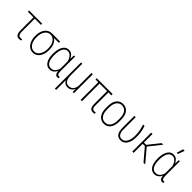

<svg xmlns="http://www.w3.org/2000/svg" viewBox="273 -2167 3795 3795"><g transform="rotate(45 2171.0 -269.5)"><path d="M406.7 -528.3V-493.7H40.5V-528.3ZM197.3 -528.3H233.9V-135.3Q233.9 -92.8 242.7 -68.6Q251.5 -44.4 266.8 -34.7Q282.2 -24.9 301.8 -24.9Q314 -24.9 323.5 -26.9Q333 -28.8 343.8 -31.2L351.6 0Q337.9 6.3 324.2 8.5Q310.5 10.7 297.4 10.7Q264.2 10.7 241.7 -3.9Q219.2 -18.6 208.3 -50.8Q197.3 -83 197.3 -135.7Z M481.4 -254.9V-273.4Q481.4 -328.6 495.4 -375.2Q509.3 -421.9 535.2 -456.1Q561 -490.2 597.4 -509.3Q633.8 -528.3 677.7 -528.3Q689 -528.3 698.5 -525.6Q708 -522.9 718 -518.6Q728 -514.2 739.7 -509.8Q781.7 -493.7 811.8 -459.5Q841.8 -425.3 857.9 -377.7Q874 -330.1 874 -271.5V-251.5Q874 -194.8 860.4 -147.2Q846.7 -99.6 820.8 -64.2Q794.9 -28.8 759 -9.5Q723.1 9.8 678.7 9.8Q634.3 9.8 597.9 -9.8Q561.5 -29.3 535.4 -64.9Q509.3 -100.6 495.4 -148.9Q481.4 -197.3 481.4 -254.9ZM518.1 -273.4V-254.9Q518.1 -208.5 528.6 -167.2Q539.1 -126 559.6 -94Q580.1 -62 610.1 -43.7Q640.1 -25.4 678.7 -25.4Q717.3 -25.4 746.6 -43.7Q775.9 -62 796.4 -94Q816.9 -126 827.4 -167.2Q837.9 -208.5 837.9 -254.9V-273.4Q837.9 -316.4 827.4 -356.2Q816.9 -396 796.4 -426.5Q775.9 -457 746.1 -474.9Q716.3 -492.7 677.7 -492.7Q639.2 -492.7 609.4 -474.9Q579.6 -457 559.3 -426.5Q539.1 -396 528.6 -356.2Q518.1 -316.4 518.1 -273.4ZM909.2 -528.3V-492.7H677.2V-528.3Z M977.5 -252.9V-263.2Q977.5 -325.7 989 -376.2Q1000.5 -426.8 1022.2 -462.9Q1043.9 -499 1075.4 -518.6Q1106.9 -538.1 1147.5 -538.1Q1177.2 -538.1 1201.9 -527.8Q1226.6 -517.6 1245.6 -498.5Q1264.6 -479.5 1279.1 -453.4Q1293.5 -427.2 1303.2 -394.8Q1313 -362.3 1318.4 -325.7V-189.9Q1313.5 -148.9 1300.3 -112.5Q1287.1 -76.2 1265.9 -48.6Q1244.6 -21 1214.6 -5.4Q1184.6 10.3 1146.5 10.3Q1106.4 10.3 1075 -8.3Q1043.5 -26.9 1021.7 -61.3Q1000 -95.7 988.8 -144.3Q977.5 -192.9 977.5 -252.9ZM1015.1 -263.2V-252.9Q1015.1 -203.1 1023.2 -161.1Q1031.2 -119.1 1047.9 -88.6Q1064.5 -58.1 1090.3 -41.5Q1116.2 -24.9 1150.9 -24.9Q1185.1 -24.9 1210.2 -38.6Q1235.4 -52.2 1253.4 -76.4Q1271.5 -100.6 1283 -132.1Q1294.4 -163.6 1300.3 -199.7V-309.6Q1295.9 -339.4 1285.4 -373Q1274.9 -406.7 1257.3 -436.3Q1239.7 -465.8 1213.9 -484.4Q1188 -502.9 1151.9 -502.9Q1116.7 -502.9 1090.8 -484.6Q1064.9 -466.3 1048.1 -433.6Q1031.2 -400.9 1023.2 -357.2Q1015.1 -313.5 1015.1 -263.2ZM1296.4 -528.3H1327.1V-128.4Q1327.1 -98.1 1330.6 -78.4Q1334 -58.6 1340.3 -47.1Q1346.7 -35.6 1355.2 -30.8Q1363.8 -25.9 1373.5 -25.9Q1379.9 -25.9 1385.7 -27.3Q1391.6 -28.8 1396.5 -29.8L1402.3 2Q1394 7.8 1385.3 9Q1376.5 10.3 1367.2 10.3Q1348.1 10.3 1333.7 2.4Q1319.3 -5.4 1309.8 -22Q1300.3 -38.6 1295.4 -64.9Q1290.5 -91.3 1290.5 -128.4V-416Z M1785.6 -528.3H1822.8V0H1788.6L1785.6 -122.1ZM1790.5 -245.6 1814 -246.6Q1814 -190.9 1804.7 -144.3Q1795.4 -97.7 1775.6 -63.2Q1755.9 -28.8 1724.4 -9.8Q1692.9 9.3 1648.9 9.3Q1614.7 9.3 1584.5 -6.3Q1554.2 -22 1533 -60.1Q1511.7 -98.1 1504.4 -164.6L1503.9 -216.3H1528.3Q1528.3 -159.2 1537.8 -121.8Q1547.4 -84.5 1563.7 -63.2Q1580.1 -42 1601.1 -33.4Q1622.1 -24.9 1645.5 -24.9Q1689.9 -24.9 1718.5 -42Q1747.1 -59.1 1762.7 -89.4Q1778.3 -119.6 1784.4 -159.7Q1790.5 -199.7 1790.5 -245.6ZM1492.7 -528.3H1528.3V203.1H1492.7Z M2376.5 -528.3V-492.7H1932.6V-528.3ZM2047.4 -528.3V0H2009.8V-528.3ZM2256.8 -528.3H2294.4V-132.3Q2294.4 -89.8 2303 -68.1Q2311.5 -46.4 2325.9 -38.8Q2340.3 -31.2 2356.9 -31.2Q2368.2 -31.2 2378.7 -32.7Q2389.2 -34.2 2398.9 -36.1L2401.4 -2Q2392.6 1.5 2377.9 2.7Q2363.3 3.9 2351.1 3.9Q2323.2 3.9 2302 -8.3Q2280.8 -20.5 2268.8 -50.3Q2256.8 -80.1 2256.8 -132.8Z M2476.6 -236.3V-292.5Q2476.6 -351.1 2489.7 -396.7Q2502.9 -442.4 2527.6 -473.9Q2552.2 -505.4 2587.2 -521.7Q2622.1 -538.1 2665 -538.1Q2709 -538.1 2743.7 -521.7Q2778.3 -505.4 2802.7 -473.9Q2827.1 -442.4 2840.3 -396.7Q2853.5 -351.1 2853.5 -292.5V-236.3Q2853.5 -177.7 2840.3 -131.8Q2827.1 -85.9 2802.7 -54.2Q2778.3 -22.5 2743.7 -5.9Q2709 10.7 2665.5 10.7Q2622.1 10.7 2587.4 -5.9Q2552.7 -22.5 2527.8 -54.2Q2502.9 -85.9 2489.7 -131.8Q2476.6 -177.7 2476.6 -236.3ZM2513.7 -292.5V-236.3Q2513.7 -190.4 2523.2 -151.6Q2532.7 -112.8 2551.8 -84.5Q2570.8 -56.2 2599.4 -40.5Q2627.9 -24.9 2665.5 -24.9Q2703.6 -24.9 2732.2 -40.5Q2760.7 -56.2 2779.5 -84.5Q2798.3 -112.8 2807.6 -151.6Q2816.9 -190.4 2816.9 -236.3V-292.5Q2816.9 -337.9 2807.4 -376.2Q2797.9 -414.6 2778.6 -442.9Q2759.3 -471.2 2731 -487.1Q2702.6 -502.9 2665 -502.9Q2627.9 -502.9 2599.4 -487.1Q2570.8 -471.2 2551.8 -442.9Q2532.7 -414.6 2523.2 -376.2Q2513.7 -337.9 2513.7 -292.5Z M2984.9 -528.3H3021.5V-191.4Q3021.5 -146.5 3029.3 -115Q3037.1 -83.5 3051.8 -63.2Q3066.4 -43 3085.9 -33.9Q3105.5 -24.9 3128.4 -24.9Q3167 -24.9 3194.3 -44.4Q3221.7 -64 3239.3 -97.4Q3256.8 -130.9 3265.4 -172.4Q3273.9 -213.9 3273.9 -257.8Q3274.4 -335 3260.7 -402.8Q3247.1 -470.7 3227.1 -528.3H3268.6Q3279.3 -495.6 3288.8 -457.8Q3298.3 -419.9 3304.4 -371.3Q3310.5 -322.8 3310.5 -258.3Q3310.5 -201.2 3299.1 -152.3Q3287.6 -103.5 3264.9 -67.4Q3242.2 -31.2 3208.5 -11Q3174.8 9.3 3129.9 9.3Q3097.2 9.3 3070.6 -2.2Q3043.9 -13.7 3024.7 -37.8Q3005.4 -62 2995.1 -100.3Q2984.9 -138.7 2984.9 -192.4Z M3491.2 -528.3V0H3454.1V-528.3ZM3791.5 -528.3 3572.3 -252.9H3477.1L3474.6 -288.1H3554.7L3746.6 -528.3ZM3767.6 0 3549.3 -256.3 3572.3 -288.1 3814.9 0Z M3905.3 -252.9V-263.2Q3905.3 -325.7 3916.7 -376.2Q3928.2 -426.8 3950 -462.9Q3971.7 -499 4003.2 -518.6Q4034.7 -538.1 4075.2 -538.1Q4105 -538.1 4129.6 -527.8Q4154.3 -517.6 4173.3 -498.5Q4192.4 -479.5 4206.8 -453.4Q4221.2 -427.2 4231 -394.8Q4240.7 -362.3 4246.1 -325.7V-189.9Q4241.2 -148.9 4228 -112.5Q4214.8 -76.2 4193.6 -48.6Q4172.4 -21 4142.3 -5.4Q4112.3 10.3 4074.2 10.3Q4034.2 10.3 4002.7 -8.3Q3971.2 -26.9 3949.5 -61.3Q3927.7 -95.7 3916.5 -144.3Q3905.3 -192.9 3905.3 -252.9ZM3942.9 -263.2V-252.9Q3942.9 -203.1 3950.9 -161.1Q3959 -119.1 3975.6 -88.6Q3992.2 -58.1 4018.1 -41.5Q4043.9 -24.9 4078.6 -24.9Q4112.8 -24.9 4137.9 -38.6Q4163.1 -52.2 4181.2 -76.4Q4199.2 -100.6 4210.7 -132.1Q4222.2 -163.6 4228 -199.7V-309.6Q4223.6 -339.4 4213.1 -373Q4202.6 -406.7 4185.1 -436.3Q4167.5 -465.8 4141.6 -484.4Q4115.7 -502.9 4079.6 -502.9Q4044.4 -502.9 4018.6 -484.6Q3992.7 -466.3 3975.8 -433.6Q3959 -400.9 3950.9 -357.2Q3942.9 -313.5 3942.9 -263.2ZM4224.1 -528.3H4254.9V-128.4Q4254.9 -98.1 4258.3 -78.4Q4261.7 -58.6 4268.1 -47.1Q4274.4 -35.6 4283 -30.8Q4291.5 -25.9 4301.3 -25.9Q4307.6 -25.9 4313.5 -27.3Q4319.3 -28.8 4324.2 -29.8L4330.1 2Q4321.8 7.8 4313 9Q4304.2 10.3 4294.9 10.3Q4275.9 10.3 4261.5 2.4Q4247.1 -5.4 4237.5 -22Q4228 -38.6 4223.1 -64.9Q4218.3 -91.3 4218.3 -128.4V-416ZM4092.3 -602.5 4132.8 -741.7H4176.3L4125 -602.5Z"/></g></svg>

Font: Roboto Condensed ExtraLight
Style: Regular
Weight: 250
Designer: Christian Robertson
Foundry: Google
Version: Version 3.008; 2023